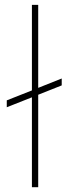

<svg xmlns="http://www.w3.org/2000/svg" viewBox="-20 -782 287 802"><path d="M139.6 0H113.3V-375.5L8.3 -334V-362.8L113.3 -404.3V-761.7H139.6V-415L237.8 -454.1V-425.3L139.6 -386.2Z"/></svg>

Font: Roboto-Thin
Style: Regular
Weight: 250
Designer: Google
Version: Version 1.100141; 2013; ttfautohint (v0.94.14-c901) -l 8 -r 